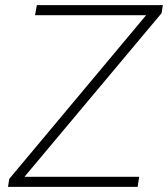

<svg xmlns="http://www.w3.org/2000/svg" viewBox="-20 -725 652 745"><path d="M11 0 16 -31 547 -666H116L123 -705H612L607 -674L75 -39H520L514 0Z"/></svg>

Font: Nunito Sans ExtraLight
Style: Italic
Weight: 200
Italic angle: -9°
Designer: Vernon Adams
Foundry: Vernon Adams
Version: Version 3.006; ttfautohint (v1.8.3)